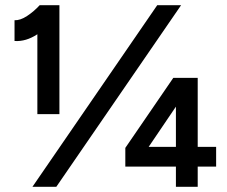

<svg xmlns="http://www.w3.org/2000/svg" viewBox="-20 -720 874 740"><path d="M124 -280V-588Q80 -559 36 -562V-642Q58 -641 84.5 -658.5Q111 -676 133 -700H134H209V-280ZM105 0 586 -700H678L197 0ZM658 0V-78H463V-150L648 -420V-419V-420H742V-154H813V-78H742V0ZM553 -154H658V-309Z"/></svg>

Font: Figtree SemiBold
Style: Regular
Weight: 600
Designer: Erik Kennedy
Foundry: Erik Kennedy
Version: Version 2.001; ttfautohint (v1.8.4.7-5d5b);gftools[0.9.27]